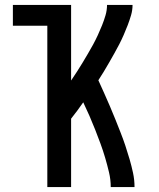

<svg xmlns="http://www.w3.org/2000/svg" viewBox="-20 -755 640 775"><path d="M171 0V-651H32V-735H267V-430Q279 -448 290.5 -465.5Q302 -483 313 -501.5Q324 -520 335 -538.5Q346 -557 356 -575.5Q366 -594 375 -613.5Q384 -633 392 -653Q400 -673 406 -693.5Q412 -714 412 -735H515Q515 -714 509 -693.5Q503 -673 495.5 -653.5Q488 -634 479.5 -614.5Q471 -595 461.5 -576.5Q452 -558 441.5 -539.5Q431 -521 420.5 -502.5Q410 -484 399 -466Q388 -448 377 -431Q389 -405 400.5 -379Q412 -353 423.5 -326.5Q435 -300 445.5 -273.5Q456 -247 466.5 -220.5Q477 -194 486 -167Q495 -140 503 -112.5Q511 -85 517 -57Q523 -29 523 0H427Q427 -30 420 -59.5Q413 -89 404.5 -118Q396 -147 385.5 -175.5Q375 -204 364 -232Q353 -260 341 -287.5Q329 -315 316 -342Q304 -325 292 -308.5Q280 -292 267 -276V0Z"/></svg>

Font: Zed Mono Medium Extended
Style: Regular
Weight: 500
Width: 7
Monospace: yes
Designer: Belleve Invis
Foundry: Belleve Invis
Version: Version 1.0.0; ttfautohint (v1.8.4)